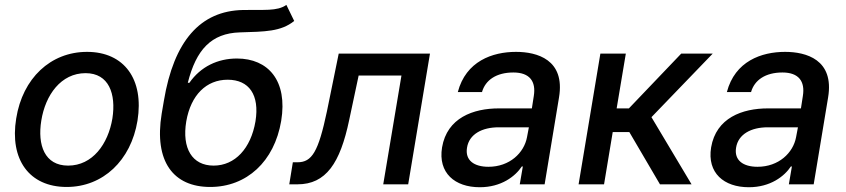

<svg xmlns="http://www.w3.org/2000/svg" viewBox="-20 -769 3530 801"><path d="M258.2 11C409.4 11 526.3 -99.1 553.6 -265.6C581.3 -437.9 498.6 -552.6 343 -552.6C191.1 -552.6 74.2 -442.5 47.6 -274.9C19.5 -103.7 101.9 11 258.2 11ZM152.3 -266C169.4 -372.9 234.4 -463.8 337 -463.8C434.3 -463.8 464.8 -377.5 448.9 -274.9C431.1 -168 366.1 -78.1 264.2 -78.1C166.2 -78.1 135.7 -163.7 152.3 -266Z M1207.4 -681.5 1174.7 -748.6C1136 -720.9 1079.2 -729.4 993.6 -727.3C815.7 -723.7 705.3 -598.4 663.7 -348.7L654.5 -294.7C621.8 -94.5 703.8 11 856.9 11C1008.9 11 1124.6 -94.8 1153.1 -264.6C1180.8 -432.5 1099.1 -524.9 968.4 -524.9C888.5 -524.9 817.1 -491.1 770.2 -423.7H763.5C798.3 -561.8 861.5 -630.3 980.8 -633.9C1085.2 -637.1 1151.6 -636.7 1207.4 -681.5ZM757.1 -262.8C776.3 -373.2 841.3 -436.4 929.7 -436.4C1019.2 -436.4 1063.6 -373.2 1045.8 -262.8C1026.6 -149.9 960.6 -78.1 871.1 -78.1C781.6 -78.1 738.3 -150.2 757.1 -262.8Z M1186.8 0H1220.9C1339.8 0 1399.1 -88.1 1436.8 -268.5L1476.2 -453.8H1654.8L1578.8 0H1682.9L1773.8 -545.5H1393.1L1343.8 -304C1308.2 -135.7 1281.6 -92 1220.9 -92H1201.7Z M1981.5 12.1C2071.7 12.1 2130 -33.7 2157 -74.6H2161.2L2148.4 0H2252.1L2312.1 -362.2C2338.8 -521 2219.5 -552.6 2132.8 -552.6C2034.1 -552.6 1923.7 -513.8 1889.9 -384.9H1990.8C2005 -435 2050.8 -466.6 2121.8 -466.6C2190 -466.6 2216.6 -429.3 2207 -369L2198.9 -316.8H2061.1C1954.5 -316.8 1845.2 -277.7 1824.2 -154.1C1806.8 -47.2 1877.8 12.1 1981.5 12.1ZM1928.3 -152.7C1937.1 -209.5 1991.5 -237.9 2060.4 -237.9H2186.4L2178.6 -196.7C2166.5 -131.4 2106.2 -73.2 2017.8 -73.2C1957.7 -73.2 1919.7 -100.1 1928.3 -152.7Z M2393.8 0H2500L2536.2 -218H2605.5L2733.3 0H2865.1L2697.8 -280.2L2953.5 -545.5H2822.1L2603.7 -316.8H2552.6L2590.9 -545.5H2484.7Z M3104 12.1C3194.2 12.1 3252.5 -33.7 3279.5 -74.6H3283.7L3271 0H3374.6L3434.7 -362.2C3461.3 -521 3342 -552.6 3255.3 -552.6C3156.6 -552.6 3046.2 -513.8 3012.4 -384.9H3113.3C3127.5 -435 3173.3 -466.6 3244.3 -466.6C3312.5 -466.6 3339.1 -429.3 3329.5 -369L3321.4 -316.8H3183.6C3077.1 -316.8 2967.7 -277.7 2946.7 -154.1C2929.3 -47.2 3000.4 12.1 3104 12.1ZM3050.8 -152.7C3059.7 -209.5 3114 -237.9 3182.9 -237.9H3308.9L3301.1 -196.7C3289.1 -131.4 3228.7 -73.2 3140.3 -73.2C3080.3 -73.2 3042.3 -100.1 3050.8 -152.7Z"/></svg>

Font: Magic Ui Pro Medium
Style: Italic
Weight: 500
Italic angle: -9.39999°
Designer: Stefan Endress, Andreas Faust
Version: Version 1.000;FEAKit 1.0